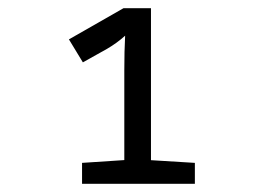

<svg xmlns="http://www.w3.org/2000/svg" viewBox="-20 -864 640 468"><path d="M283 -692Q283 -718 283.5 -737Q284 -756 285 -777Q275 -768 264 -760Q253 -752 241 -745L182 -712L148 -768L281 -844H348V-416H283ZM180 -416V-467L286 -474H341L455 -467V-416Z"/></svg>

Font: Noto Sans Mono
Style: Regular
Weight: 400
Designer: Monotype Design Team
Foundry: Monotype Imaging Inc.
Version: Version 2.014